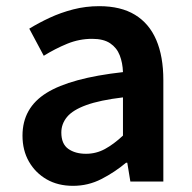

<svg xmlns="http://www.w3.org/2000/svg" viewBox="-20 -589 623 623"><path d="M217 14Q168 14 131.5 -7Q95 -28 74 -64.5Q53 -101 53 -149Q53 -239 131 -287.5Q209 -336 379 -355Q378 -385 368.5 -409.5Q359 -434 337.5 -448.5Q316 -463 279 -463Q237 -463 198 -447Q159 -431 122 -408L75 -496Q106 -515 141.5 -531.5Q177 -548 217.5 -558.5Q258 -569 302 -569Q372 -569 418 -541Q464 -513 487 -459.5Q510 -406 510 -329V0H403L393 -61H389Q352 -30 309 -8Q266 14 217 14ZM259 -90Q292 -90 320.5 -105.5Q349 -121 379 -149V-273Q304 -264 260 -248Q216 -232 197.5 -209.5Q179 -187 179 -159Q179 -122 201.5 -106Q224 -90 259 -90Z"/></svg>

Font: Noto Sans HK SemiBold
Style: Regular
Weight: 600
Version: Version 2.004-H2;hotconv 1.0.118;makeotfexe 2.5.65603